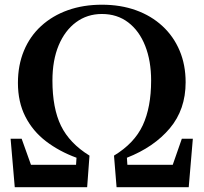

<svg xmlns="http://www.w3.org/2000/svg" viewBox="-20 -779 847 799"><path d="M41.4 0 24.1 -201.7H70.1L118.5 -66.3L82.2 -93.1H310.8L294.7 -65.6L298.4 -122.6Q226.6 -148.9 171.6 -190.9Q116.5 -233 85.6 -293.6Q54.6 -354.2 54.6 -434.2Q54.6 -507.8 79.6 -567.9Q104.5 -628.1 151.4 -670.9Q198.2 -713.7 262.4 -736.6Q326.6 -759.4 404 -759.4Q482 -759.4 545.8 -736.4Q609.6 -713.4 656.1 -670.4Q702.6 -627.4 727.5 -568.2Q752.5 -509 752.5 -436.7Q752.5 -323.2 686.6 -245Q620.8 -166.8 508.1 -122.6L511.9 -65.8L496.8 -93.1H723.1L689.1 -65.3L736.7 -201.7H782.5L765.4 0H465.1L454.4 -131.4Q539.3 -182.8 574.1 -257.7Q608.9 -332.6 608.9 -443.7Q608.9 -525.7 584.2 -588.2Q559.5 -650.8 513.5 -685.8Q467.6 -720.8 404 -720.8Q343.1 -720.8 296.6 -686.5Q250.1 -652.2 224.1 -590.2Q198.2 -528.1 198.2 -443.7Q198.2 -328.8 233.7 -255.8Q269.3 -182.8 352.4 -131.4L342.7 0Z"/></svg>

Font: Noto Serif HK ExtraLight
Style: Regular
Weight: 200
Designer: Ryoko NISHIZUKA 西塚涼子 (kana & ideographs); Frank Grießhammer (Latin, Greek & Cyrillic); Wenlong ZHANG 张文龙 (bopomofo); San
Foundry: Adobe
Version: Version 2.002-H1;hotconv 1.1.0;makeotfexe 2.6.0